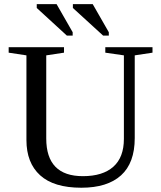

<svg xmlns="http://www.w3.org/2000/svg" viewBox="-20 -878 762 908"><path d="M565.9 -616.2 478 -628.9V-654.8H701.2V-628.9L617.2 -616.2V-225.1Q617.2 -107.4 552.5 -48.8Q487.8 9.8 364.7 9.8Q234.4 9.8 169.7 -49.1Q105 -107.9 105 -215.8V-616.2L21 -628.9V-654.8H282.7V-628.9L198.7 -616.2V-223.1Q198.7 -44.9 372.1 -44.9Q465.8 -44.9 515.9 -89.4Q565.9 -133.8 565.9 -221.2ZM467.8 -709.5 324.7 -840.3V-858.4H418.5L494.6 -725.6V-709.5ZM296.4 -709.5 153.8 -840.3V-858.4H247.6L323.7 -725.6V-709.5Z"/></svg>

Font: Liberation Serif
Style: Regular
Weight: 400
Designer: Steve Matteson
Foundry: Ascender Corporation
Version: Version 2.1.5